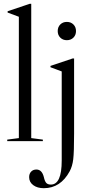

<svg xmlns="http://www.w3.org/2000/svg" viewBox="-20 -741 481 1008"><path d="M144 -16 205 -8V0H18V-8L79 -16V-653L20 -675V-682L136 -721H144ZM296.5 -543.5Q283 -557 283 -578Q283 -599 296.5 -612.5Q310 -626 331 -626Q352 -626 365.5 -612.5Q379 -599 379 -578Q379 -557 365.5 -543.5Q352 -530 331 -530Q310 -530 296.5 -543.5ZM304 102V-366L245 -388V-395L361 -434H369V-40Q369 58 364.5 95Q360 132 346 158Q298 247 210 247Q176 247 154.5 231Q133 215 133 189Q133 171 143.5 160Q154 149 171 149Q200 149 210 188Q215 211 223 219.5Q231 228 247 228Q304 228 304 102Z"/></svg>

Font: Libre Caslon Display
Style: Regular
Weight: 400
Designer: Pablo Impallari, Rodrigo Fuenzalida
Foundry: Pablo Impallari, Rodrigo Fuenzalida
Version: Version 1.002